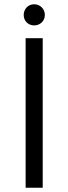

<svg xmlns="http://www.w3.org/2000/svg" viewBox="-20 -879 320 899"><path d="M140 -760C168 -760 190 -781 190 -809C190 -837 168 -859 140 -859C112 -859 91 -837 91 -809C91 -781 112 -760 140 -760ZM100 0H180V-700H100Z"/></svg>

Font: Fixel Text Regular
Style: Regular
Weight: 400
Width: 4
Designer: AlfaBravo + MacPaw
Foundry: Kyrylo Tkachov, Marchela Mozhyna, Serhii Makarenko, Maria Weinstein, Zakhar Kryvoshyya
Version: Version 1.211